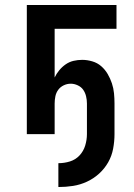

<svg xmlns="http://www.w3.org/2000/svg" viewBox="-20 -540 540 773"><path d="M215 213V117Q239 117 261.5 110Q284 103 300 86Q316 69 323 46Q330 23 330 0V-123Q330 -138 326.5 -152.5Q323 -167 315 -178.5Q307 -190 293 -196.5Q279 -203 265 -203Q250 -203 236.5 -196.5Q223 -190 214.5 -178.5Q206 -167 203 -152.5Q200 -138 200 -123V0H88V-520H449V-424H200V-228Q207 -243 218.5 -257Q230 -271 244.5 -281Q259 -291 276 -295Q293 -299 311 -299Q331 -299 351.5 -293Q372 -287 387.5 -273.5Q403 -260 413.5 -242Q424 -224 430.5 -204.5Q437 -185 439 -164.5Q441 -144 441 -123V0Q441 29 435.5 58.5Q430 88 415.5 113.5Q401 139 379 159Q357 179 330 191.5Q303 204 274 208.5Q245 213 215 213Z"/></svg>

Font: Iosevka SS08 Regular
Style: Bold
Weight: 700
Monospace: yes
Designer: Belleve Invis
Foundry: Belleve Invis
Version: Version 16.3.4; ttfautohint (v1.8.4)